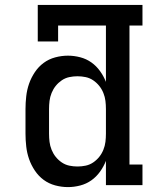

<svg xmlns="http://www.w3.org/2000/svg" viewBox="-20 -755 640 783"><path d="M257 8Q231 8 205 1Q179 -6 158 -21.5Q137 -37 122 -59.5Q107 -82 98.5 -106.5Q90 -131 87 -157.5Q84 -184 84 -210V-310Q84 -336 87 -362.5Q90 -389 98.5 -413.5Q107 -438 122 -460.5Q137 -483 158 -498.5Q179 -514 205 -521Q231 -528 257 -528Q282 -528 307 -521.5Q332 -515 352.5 -500.5Q373 -486 388 -465Q403 -444 412 -421V-651H217V-586H134V-735H561V-651H508V-84H561V0H412V-99Q403 -76 388 -55Q373 -34 352.5 -19.5Q332 -5 307 1.5Q282 8 257 8ZM296 -76Q313 -76 329.5 -79.5Q346 -83 360 -92.5Q374 -102 384.5 -115Q395 -128 401.5 -144Q408 -160 410 -176.5Q412 -193 412 -210V-310Q412 -327 410 -343.5Q408 -360 401.5 -376Q395 -392 384.5 -405Q374 -418 360 -427.5Q346 -437 329.5 -440.5Q313 -444 296 -444Q279 -444 262.5 -440.5Q246 -437 232 -427.5Q218 -418 207.5 -405Q197 -392 190.5 -376Q184 -360 182 -343.5Q180 -327 180 -310V-210Q180 -193 182 -176.5Q184 -160 190.5 -144Q197 -128 207.5 -115Q218 -102 232 -92.5Q246 -83 262.5 -79.5Q279 -76 296 -76Z"/></svg>

Font: Iosevka HT Medium Extended
Style: Regular
Weight: 500
Width: 7
Monospace: yes
Designer: Belleve Invis
Foundry: Belleve Invis
Version: Version 32.3.0; ttfautohint (v1.8.4)